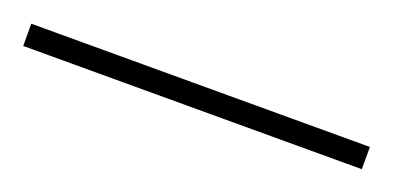

<svg xmlns="http://www.w3.org/2000/svg" viewBox="-22 -879 432 211"><g transform="rotate(20 194.0 -773.0)"><path d="M392 -760H-4V-786H392Z"/></g></svg>

Font: Noto Sans Thai ExtCond Thin
Style: Regular
Weight: 100
Width: 2
Designer: Monotype Design Team
Foundry: Monotype Imaging Inc.
Version: Version 2.002; ttfautohint (v1.8.4.7-5d5b)